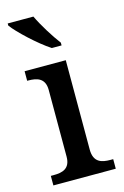

<svg xmlns="http://www.w3.org/2000/svg" viewBox="-118 -820 565 874"><g transform="rotate(-15 164.5 -383.0)"><path d="M176 -606H222V-619C193 -657 153 -721 132 -766H11V-756C36 -721 120 -642 176 -606ZM21 0H315V-45H302C261 -45 223 -54 223 -115V-536H29V-491H34C74 -491 113 -482 113 -425V-111C113 -53 74 -45 34 -45H21Z"/></g></svg>

Font: Noto Serif Medium
Style: Regular
Weight: 500
Designer: Monotype Design Team
Foundry: Monotype Imaging Inc.
Version: Version 2.013